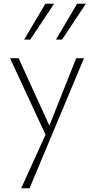

<svg xmlns="http://www.w3.org/2000/svg" viewBox="-20 -724 506 1033"><path d="M232 16 34 -411H80L253 -32ZM390 -411H432L139 289H94L234 -19ZM110 -511 224 -704H271L143 -511ZM281 -511 395 -704H442L314 -511Z"/></svg>

Font: Ysabeau Infant ExtraLight
Style: Regular
Weight: 250
Designer: Christian Thalmann (Catharsis Fonts)
Version: Version 2.001;gftools[0.9.30]; featfreeze: ss01,ss02,lnum